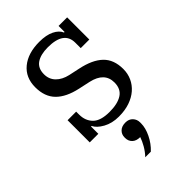

<svg xmlns="http://www.w3.org/2000/svg" viewBox="-230 -615 949 949"><g transform="rotate(-45 244.0 -141.0)"><path d="M252 12Q205 12 170 -7.5Q135 -27 124 -51H120V0H60V-155H120V-134Q120 -91 147 -64Q174 -37 236 -37Q293 -37 324.5 -57.5Q356 -78 356 -123Q356 -193 271 -212L211 -225Q137 -241 99.5 -279Q62 -317 62 -383Q62 -451 109 -489.5Q156 -528 235 -528Q283 -528 313.5 -513Q344 -498 354 -474H358V-516H418V-361H358V-399Q358 -479 246 -479Q195 -479 166.5 -459.5Q138 -440 138 -398Q138 -363 161 -339.5Q184 -316 224 -307L280 -295Q357 -279 395.5 -242Q434 -205 434 -139Q434 -107 421.5 -79.5Q409 -52 385.5 -31.5Q362 -11 328.5 0.5Q295 12 252 12ZM202 246Q221 226 234.5 202.5Q248 179 255 158Q228 158 213.5 144Q199 130 199 108V104Q199 83 213.5 69Q228 55 254 55Q278 55 292 70Q306 85 306 106V113Q306 145 288 182Q270 219 241 246H202Z"/></g></svg>

Font: IBM Plex Serif
Style: Regular
Weight: 400
Designer: Mike Abbink, Paul van der Laan, Pieter van Rosmalen
Foundry: Bold Monday
Version: Version 2.6